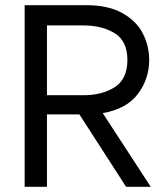

<svg xmlns="http://www.w3.org/2000/svg" viewBox="-20 -720 645 740"><path d="M286 -279H161V0H75V-700H313Q398 -700 452.5 -669Q507 -638 531 -590Q555 -542 555 -489Q555 -416 511.5 -358Q468 -300 376 -284L561 0H466ZM161 -353H302Q373 -353 422 -384Q471 -415 471 -489Q471 -562 422 -592Q373 -622 302 -622H161Z"/></svg>

Font: Be Vietnam
Style: Regular
Weight: 400
Designer: Gabriel Lam
Foundry: TypeRant
Version: Version 4.000